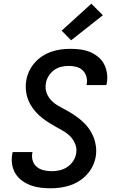

<svg xmlns="http://www.w3.org/2000/svg" viewBox="-20 -1006 640 1034"><path d="M251 8Q223 8 196 4.5Q169 1 144 -8.5Q119 -18 97.5 -34Q76 -50 62.5 -72.5Q49 -95 45 -122Q41 -149 46 -177L48 -187H155L154 -182Q150 -160 156.5 -139.5Q163 -119 179 -106.5Q195 -94 216 -89Q237 -84 259 -84Q280 -84 301.5 -89Q323 -94 342 -106.5Q361 -119 374 -138.5Q387 -158 390 -179Q395 -206 385 -230.5Q375 -255 357.5 -272.5Q340 -290 317.5 -302.5Q295 -315 273 -327.5Q251 -340 230 -354Q209 -368 190.5 -385Q172 -402 157 -422.5Q142 -443 132.5 -466.5Q123 -490 120 -516.5Q117 -543 121 -570Q125 -596 136 -620.5Q147 -645 165 -666Q183 -687 206.5 -702.5Q230 -718 255.5 -727Q281 -736 307 -739.5Q333 -743 358 -743Q386 -743 413 -739.5Q440 -736 463.5 -726.5Q487 -717 507.5 -700.5Q528 -684 540 -661.5Q552 -639 556 -612Q560 -585 555 -558L553 -548H446L447 -553Q451 -575 445 -594.5Q439 -614 425 -627.5Q411 -641 391 -646Q371 -651 350 -651Q329 -651 308.5 -646Q288 -641 270.5 -628Q253 -615 241.5 -596Q230 -577 227 -557Q222 -529 231.5 -504.5Q241 -480 259 -462.5Q277 -445 299.5 -433Q322 -421 344 -408.5Q366 -396 387 -381.5Q408 -367 426.5 -350Q445 -333 459.5 -312.5Q474 -292 483.5 -268.5Q493 -245 496.5 -218.5Q500 -192 496 -165Q492 -139 480 -113.5Q468 -88 449 -67Q430 -46 406 -31Q382 -16 356.5 -7.5Q331 1 304 4.5Q277 8 251 8ZM363 -789 312 -841 472 -986 534 -924Z"/></svg>

Font: Iosevka Aile Semibold
Style: Italic
Weight: 600
Italic angle: -9°
Designer: Belleve Invis
Foundry: Belleve Invis
Version: Version 31.1.0; ttfautohint (v1.8.4)